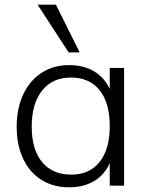

<svg xmlns="http://www.w3.org/2000/svg" viewBox="-20 -790 631 817"><path d="M508 -501V0H447V-96Q425 -46 380.5 -19.5Q336 7 274 7Q207 7 156.5 -24.5Q106 -56 78.5 -114.5Q51 -173 51 -251Q51 -329 79 -388.5Q107 -448 157.5 -480.5Q208 -513 274 -513Q335 -513 379.5 -487Q424 -461 447 -411V-501ZM447 -253Q447 -352 404 -406Q361 -460 282 -460Q203 -460 159 -404.5Q115 -349 115 -251Q115 -154 159 -100.5Q203 -47 283 -47Q361 -47 404 -101Q447 -155 447 -253ZM140 -770H218L319 -567H272Z"/></svg>

Font: Muli Light
Style: Regular
Weight: 300
Designer: Vernon Adams
Foundry: Vernon Adams
Version: Version 2.100